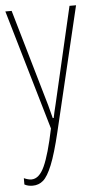

<svg xmlns="http://www.w3.org/2000/svg" viewBox="-53 -747 397 790"><g transform="rotate(-5 146.0 -352.0)"><path d="M170 -201Q149 -113 130.5 -67.5Q112 -22 93.5 -6Q75 10 50 10Q30 10 16 2V-24Q34 -16 47 -16Q79 -16 101 -64Q123 -112 145 -218L0 -714H26L142 -314Q150 -285 156 -260H160Q164 -281 173 -317L265 -714H292Z"/></g></svg>

Font: Noto Sans Display Thin Cond
Style: Regular
Weight: 250
Width: 3
Designer: Monotype Design team
Foundry: Monotype Imaging Inc.
Version: Version 1.000